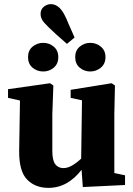

<svg xmlns="http://www.w3.org/2000/svg" viewBox="-20 -897 647 932"><path d="M382 11 376 -73Q344 -31 303.5 -8Q263 15 215 15Q151 15 111.5 -25.5Q72 -66 73 -165L77 -409L19 -422V-464L223 -493L239 -482L234 -343V-164Q234 -118 248.5 -99.5Q263 -81 288 -81Q309 -81 331.5 -94.5Q354 -108 374 -127L378 -410L323 -422V-461L522 -493L538 -482L535 -343V-57L587 -46V1ZM190 -550Q160 -550 138 -568.5Q116 -587 116 -620Q116 -652 138 -670.5Q160 -689 190 -689Q219 -689 241 -670.5Q263 -652 263 -620Q263 -587 241 -568.5Q219 -550 190 -550ZM305 -684 254 -729Q211 -768 194 -787.5Q177 -807 177 -829Q177 -852 193 -864.5Q209 -877 227 -877Q250 -877 270 -858Q290 -839 312 -783L342 -715ZM418 -550Q389 -550 367 -568.5Q345 -587 345 -620Q345 -652 367 -670.5Q389 -689 418 -689Q447 -689 469.5 -670.5Q492 -652 492 -620Q492 -587 469.5 -568.5Q447 -550 418 -550Z"/></svg>

Font: Source Serif 4
Style: Bold
Weight: 700
Designer: Frank Grießhammer
Foundry: Adobe
Version: Version 4.005;hotconv 1.1.0;makeotfexe 2.6.0